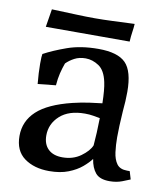

<svg xmlns="http://www.w3.org/2000/svg" viewBox="-71 -645 621 715"><g transform="rotate(10 239.5 -287.5)"><path d="M162 10Q105 10 68 -17Q31 -44 31 -100Q31 -156 72.5 -194.5Q114 -233 204 -255Q237 -263 266.5 -267Q296 -271 314 -273Q313 -325 307 -352Q298 -395 274 -411Q250 -427 224 -427Q200 -427 182 -417.5Q164 -408 151 -395Q144 -376 139 -355.5Q134 -335 132 -309L64 -302Q62 -322 61 -342Q60 -362 60 -378Q60 -393 60.5 -402Q61 -411 62 -415Q97 -434 147.5 -452Q198 -470 265 -470Q338 -470 368 -439.5Q398 -409 398 -331Q398 -313 397 -295.5Q396 -278 394 -256Q392 -223 391 -202Q390 -181 390 -158Q390 -129 393.5 -102Q397 -75 409 -58.5Q421 -42 448 -42H458L467 -12Q458 -8 437 0Q416 8 390 8Q353 8 337 -11Q321 -30 316 -63Q305 -48 285 -31Q265 -14 234.5 -2Q204 10 162 10ZM129 -119Q129 -86 148 -67.5Q167 -49 202 -49Q242 -49 271 -70Q300 -91 309 -113Q313 -158 314 -217Q303 -219 288.5 -221.5Q274 -224 257 -224Q196 -224 162.5 -193.5Q129 -163 129 -119ZM57 -517 68 -585Q124 -583 161.5 -581.5Q199 -580 231 -580Q263 -580 297.5 -581.5Q332 -583 381 -585Q380 -569 377.5 -553Q375 -537 374 -517Z"/></g></svg>

Font: Maname
Style: Regular
Weight: 400
Designer: Pathum Egodawatta
Foundry: mooniak
Version: Version 1.000; ttfautohint (v1.8.4.7-5d5b)